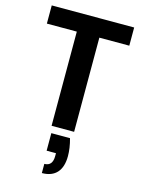

<svg xmlns="http://www.w3.org/2000/svg" viewBox="-142 -780 862 1152"><g transform="rotate(15 288.5 -204.5)"><path d="M32 -698V-585H218V0H358V-585H544V-698ZM286 152V170C286 211 269 232 235 232V289C318 289 360 239 360 151C360 118 355 82 344 43H228V152Z"/></g></svg>

Font: Poppins SemiBold
Style: Regular
Weight: 600
Designer: Ninad Kale (Devanagari), Jonny Pinhorn (Latin)
Foundry: Indian Type Foundry
Version: 4.004